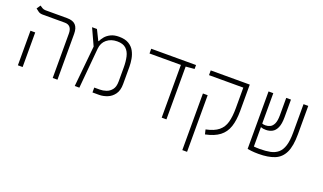

<svg xmlns="http://www.w3.org/2000/svg" viewBox="-80 -1113 3090 1839"><g transform="rotate(20 1465.0 -194.0)"><path d="M428.7 0V-451.7Q428.7 -537.6 356 -537.6H131.3Q103 -537.6 86.2 -549.8Q69.3 -562 55.7 -573.2L82 -611.8Q93.3 -603.5 108.4 -594.7Q123.5 -585.9 141.6 -585.9H362.3Q421.9 -585.9 449.5 -556.4Q477.1 -526.9 477.1 -467.3V0ZM73.7 0V-352.5H122.1V0Z M653.3 0 694.3 -416.5 616.7 -585.9H666.5L717.8 -481.9H722.7Q732.9 -505.9 753.7 -530.5Q774.4 -555.2 808.6 -572Q842.8 -588.9 892.1 -588.9Q953.6 -588.9 991.5 -566.2Q1029.3 -543.5 1048.8 -507.3Q1068.4 -471.2 1075.4 -429.9Q1082.5 -388.7 1082.5 -352.1V-175.8Q1082.5 -110.4 1054.4 -71.8Q1026.4 -33.2 984.6 -16.6Q942.9 0 901.4 0H834V-49.8H891.1Q921.4 -49.8 954.6 -60.8Q987.8 -71.8 1010.7 -101.1Q1033.7 -130.4 1033.7 -185.1V-327.1Q1033.7 -387.7 1022.7 -436Q1011.7 -484.4 981 -512.7Q950.2 -541 891.1 -541Q827.6 -541 785.2 -506.1Q742.7 -471.2 737.3 -410.6L700.2 0Z M1539.6 0V-537.6H1219.7V-585.9H1676.3V-545.9L1587.9 -538.1V0Z M2175.8 -585.9H2224.1V-318.4Q2224.1 -222.2 2201.9 -155.8Q2179.7 -89.4 2127.2 -49.3Q2074.7 -9.3 1983.9 9.3L1972.7 -37.6Q2056.2 -54.7 2100.1 -90.6Q2144 -126.5 2159.9 -185.1Q2175.8 -243.7 2175.8 -328.1V-537.6H1826.2V-585.9ZM1879.9 224.6H1831.5V-352.5H1879.9Z M2528.3 9.3Q2485.4 9.3 2456.1 5.6Q2426.8 2 2415.5 0V-585.9H2463.9V-276.4Q2475.6 -270.5 2497.6 -270.5Q2522 -270.5 2544.4 -281Q2566.9 -291.5 2581.3 -321.5Q2595.7 -351.6 2595.7 -409.2V-585.9H2644V-406.7Q2644 -337.9 2626.7 -299.6Q2609.4 -261.2 2580.6 -246.1Q2551.8 -231 2516.6 -231Q2499 -231 2488 -232.9Q2477.1 -234.9 2463.9 -239.7V-42Q2474.6 -41 2489.7 -40Q2504.9 -39.1 2525.4 -39.1Q2585 -39.1 2630.6 -48.3Q2676.3 -57.6 2708 -84.2Q2739.7 -110.8 2755.9 -162.4Q2772 -213.9 2772 -297.9V-585.9H2820.3V-296.9Q2820.3 -176.3 2788.3 -109.6Q2756.3 -43 2691.7 -16.8Q2627 9.3 2528.3 9.3Z"/></g></svg>

Font: Cascadia Mono NF ExtraLight
Style: Regular
Weight: 200
Monospace: yes
Designer: Aaron Bell
Foundry: Saja Typeworks
Version: Version 2404.023; ttfautohint (v1.8.4)